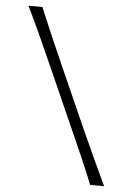

<svg xmlns="http://www.w3.org/2000/svg" viewBox="-53 -772 560 812"><g transform="rotate(5 227.5 -366.0)"><path d="M360.8 0Q337.9 -57.1 314.5 -110.8Q291 -164.6 259.8 -234.4L147.5 -487.3Q114.7 -561.5 89.1 -617.4Q63.5 -673.3 34.7 -732.4H93.8Q118.2 -673.3 142.3 -617.7Q166.5 -562 198.7 -489.3L312 -234.4Q343.3 -164.6 368.2 -110.8Q393.1 -57.1 419.9 0Z"/></g></svg>

Font: Pinar-FD Light
Style: Regular
Weight: 300
Designer: Amin Abedi
Version: Version 2.000